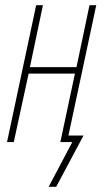

<svg xmlns="http://www.w3.org/2000/svg" viewBox="-20 -546 403 738"><path d="M167 172 258 0H212L268 -263H90L33 0H7L119 -526H145L95 -288H274L324 -526H350L243 -25H301L196 172Z"/></svg>

Font: Noto Sans Display Condensed Thin
Style: Italic
Weight: 250
Width: 3
Italic angle: -12°
Designer: Monotype Design Team
Foundry: Monotype Imaging Inc.
Version: Version 1.900